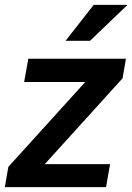

<svg xmlns="http://www.w3.org/2000/svg" viewBox="-32 -770 545 790"><path d="M152.3 -94.7H420.9L404.3 0H-12.2L2.4 -83.5L318.8 -432.6H67.4L84.5 -528.3H486.3L472.2 -447.8ZM353.5 -750H492.7L338.4 -602.1H237.8Z"/></svg>

Font: Roboto Medium
Style: Italic
Weight: 500
Italic angle: -12°
Designer: Google
Version: Version 2.134; 2016